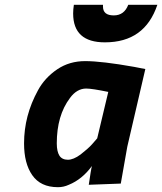

<svg xmlns="http://www.w3.org/2000/svg" viewBox="-20 -766 674 798"><path d="M221 12C236 12 251 9 266 2C266 2 266 2 266 2C303 -13 335 -39 362 -76C362 -76 362 -76 362 -76C359 -65 355 -39 349 2C349 2 482 -3 482 -3C482 -3 509 -156 509 -156C509 -156 584 -479 584 -479C584 -479 538 -488 538 -488C538 -488 538 -488 538 -488C448 -504 380 -512 334 -512C334 -512 334 -512 334 -512C291 -512 252 -501 218 -478C184 -455 157 -426 138 -391C138 -391 138 -391 138 -391C99 -320 80 -247 80 -170C80 -170 80 -170 80 -170C80 -115 91 -71 114 -38C137 -5 172 12 221 12C221 12 221 12 221 12ZM338 -398C355 -398 386 -393 430 -384C430 -384 384 -191 384 -191C384 -191 364 -168 364 -168C364 -168 364 -168 364 -168C351 -153 334 -139 315 -124C295 -109 277 -102 262 -102C246 -102 234 -108 227 -119C220 -130 216 -147 216 -170C216 -170 216 -170 216 -170C216 -247 234 -310 271 -359C271 -359 271 -359 271 -359C290 -385 313 -398 338 -398C338 -398 338 -398 338 -398ZM408 -739C408 -741 408 -743 408 -746C408 -746 287 -746 287 -746C287 -746 287 -746 287 -746C285 -733 284 -721 284 -710C284 -710 284 -710 284 -710C284 -630 328 -590 416 -590C416 -590 416 -590 416 -590C527 -590 599 -642 634 -746C634 -746 513 -746 513 -746C513 -746 513 -746 513 -746C502 -717 482 -702 453 -702C423 -702 408 -714 408 -739C408 -739 408 -739 408 -739Z"/></svg>

Font: My Font
Style: Bold Italic
Weight: 500
Version: Version 0.001